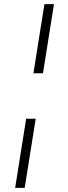

<svg xmlns="http://www.w3.org/2000/svg" viewBox="-20 -725 326 925"><path d="M141 -372 194 -705H240L187 -372ZM53 180 106 -153H152L99 180Z"/></svg>

Font: Nunito Sans 10pt SemiExpanded ExtraLight
Style: Italic
Weight: 250
Width: 6
Italic angle: -9°
Designer: Vernon Adams
Foundry: Vernon Adams
Version: Version 3.101;gftools[0.9.27]